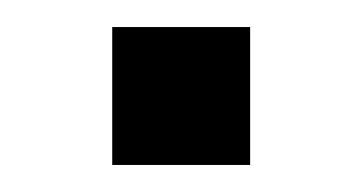

<svg xmlns="http://www.w3.org/2000/svg" viewBox="-20 -122 268 142"><path d="M63 0V-102H165V0Z"/></svg>

Font: Nunito Sans
Style: Regular
Weight: 400
Designer: Vernon Adams
Foundry: Vernon Adams
Version: Version 3.101; ttfautohint (v1.8.4.7-5d5b);gftools[0.9.27]